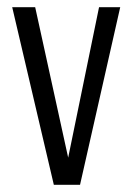

<svg xmlns="http://www.w3.org/2000/svg" viewBox="-20 -515 369 535"><path d="M130 0 14 -495H78L171 -71H169L256 -495H315L203 0Z"/></svg>

Font: Alumni Sans
Style: Regular
Weight: 400
Designer: Robert E. Leuschke
Foundry: Robert E. Leuschke
Version: Version 1.018